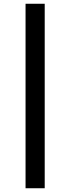

<svg xmlns="http://www.w3.org/2000/svg" viewBox="-20 -892 373 1022"><path d="M218 110H116V-872H218Z"/></svg>

Font: Open Sauce One SemiBold
Style: Regular
Weight: 600
Designer: Alfredo Marco Pradil
Foundry: Creative Sauce Fz LLC
Version: Version 1.477